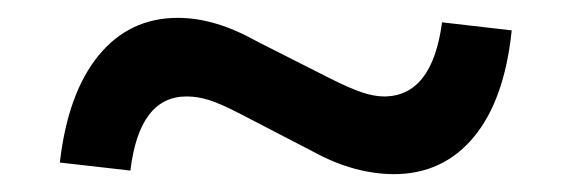

<svg xmlns="http://www.w3.org/2000/svg" viewBox="-20 -482 640 215"><path d="M126 -291 47 -300Q56 -378 90.5 -420Q125 -462 179 -462Q200 -462 222 -455.5Q244 -449 269 -435L350 -394Q372 -383 385.5 -378.5Q399 -374 410 -374Q464 -374 475 -457L553 -448Q545 -370 510.5 -328.5Q476 -287 421 -287Q400 -287 377.5 -293Q355 -299 331 -312L250 -354Q227 -366 214 -370Q201 -374 189 -374Q136 -374 126 -291Z"/></svg>

Font: Red Hat Mono SemiBold
Style: Regular
Weight: 600
Monospace: yes
Designer: Pentagram, MCKL
Foundry: Pentagram, MCKL
Version: Version 1.023